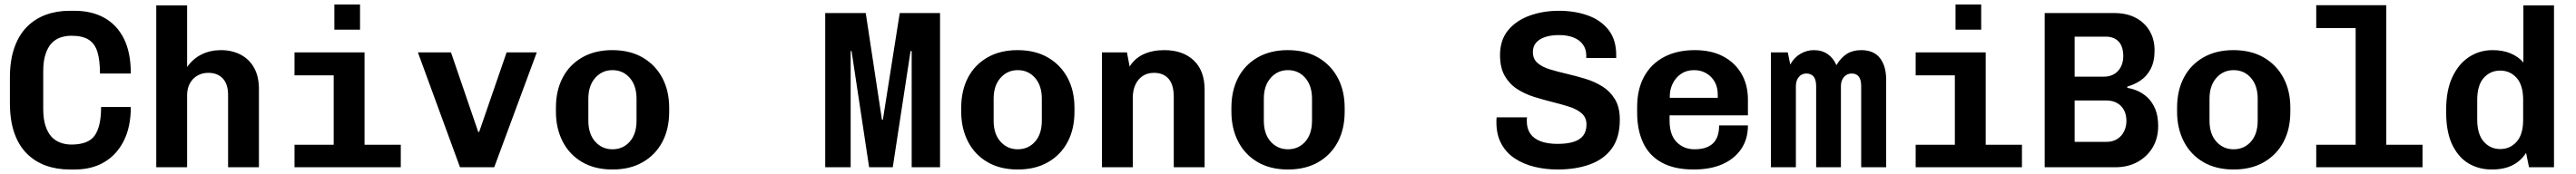

<svg xmlns="http://www.w3.org/2000/svg" viewBox="-20 -744 11440 774"><path d="M290 10Q232 10 183.5 -7.5Q135 -25 99 -61Q63 -97 43.5 -153Q24 -209 24 -287V-399Q24 -476 44 -532.5Q64 -589 100 -625Q136 -661 184 -678.5Q232 -696 289 -696H311Q387 -696 443 -665Q499 -634 530 -572.5Q561 -511 561 -417H424Q424 -475 413 -512Q402 -549 374.5 -567Q347 -585 297 -585Q271 -585 248 -577Q225 -569 208.5 -551Q192 -533 182 -502.5Q172 -472 172 -427V-260Q172 -215 182 -184.5Q192 -154 208.5 -136Q225 -118 248 -109.5Q271 -101 297 -101Q372 -101 400.5 -141Q429 -181 429 -268H561Q561 -180 530 -118Q499 -56 443.5 -23Q388 10 312 10Z M674 0V-720H811V-446Q837 -483 875.5 -502Q914 -521 961 -521Q1010 -521 1048.5 -501Q1087 -481 1108.5 -442.5Q1130 -404 1130 -348V0H993V-321Q993 -370 969.5 -395Q946 -420 905 -420Q878 -420 856.5 -407.5Q835 -395 823 -372.5Q811 -350 811 -321V0Z M1462 0V-409H1288V-511H1599V0ZM1288 0V-100H1760V0ZM1465 -612V-724H1579V-612Z M2023 0 1836 -511H1983L2104 -157H2108L2230 -511H2364L2175 0Z M2700 10Q2622 10 2565.5 -23Q2509 -56 2479 -114.5Q2449 -173 2449 -247V-265Q2449 -341 2479 -398.5Q2509 -456 2565.5 -488.5Q2622 -521 2699 -521Q2778 -521 2834.5 -488Q2891 -455 2921.5 -397.5Q2952 -340 2952 -265V-247Q2952 -170 2921.5 -112.5Q2891 -55 2834.5 -22.5Q2778 10 2700 10ZM2700 -80Q2747 -80 2777 -114Q2807 -148 2807 -207V-305Q2807 -363 2777 -397.5Q2747 -432 2700 -432Q2654 -432 2623.5 -397.5Q2593 -363 2593 -305V-207Q2593 -148 2623.5 -114Q2654 -80 2700 -80Z M3645 0V-686H3825L3897 -211H3901L3976 -686H4155V0H4029V-517H4024L3945 0H3840L3762 -517H3758V0Z M4500 10Q4422 10 4365.5 -23Q4309 -56 4279 -114.5Q4249 -173 4249 -247V-265Q4249 -341 4279 -398.5Q4309 -456 4365.5 -488.5Q4422 -521 4499 -521Q4578 -521 4634.5 -488Q4691 -455 4721.5 -397.5Q4752 -340 4752 -265V-247Q4752 -170 4721.5 -112.5Q4691 -55 4634.5 -22.5Q4578 10 4500 10ZM4500 -80Q4547 -80 4577 -114Q4607 -148 4607 -207V-305Q4607 -363 4577 -397.5Q4547 -432 4500 -432Q4454 -432 4423.5 -397.5Q4393 -363 4393 -305V-207Q4393 -148 4423.5 -114Q4454 -80 4500 -80Z M4874 0V-511H4985L4997 -448Q5020 -485 5059.5 -503Q5099 -521 5151 -521Q5233 -521 5281.5 -475.5Q5330 -430 5330 -345V0H5193V-313Q5193 -367 5170 -393.5Q5147 -420 5105 -420Q5076 -420 5055 -406Q5034 -392 5022.5 -367Q5011 -342 5011 -309V0Z M5700 10Q5622 10 5565.5 -23Q5509 -56 5479 -114.5Q5449 -173 5449 -247V-265Q5449 -341 5479 -398.5Q5509 -456 5565.5 -488.5Q5622 -521 5699 -521Q5778 -521 5834.5 -488Q5891 -455 5921.5 -397.5Q5952 -340 5952 -265V-247Q5952 -170 5921.5 -112.5Q5891 -55 5834.5 -22.5Q5778 10 5700 10ZM5700 -80Q5747 -80 5777 -114Q5807 -148 5807 -207V-305Q5807 -363 5777 -397.5Q5747 -432 5700 -432Q5654 -432 5623.5 -397.5Q5593 -363 5593 -305V-207Q5593 -148 5623.5 -114Q5654 -80 5700 -80Z M6898 10Q6844 10 6795 -2Q6746 -14 6708 -39Q6670 -64 6648 -104Q6626 -144 6626 -200Q6626 -206 6626 -211.5Q6626 -217 6627 -222H6762Q6761 -217 6761 -213Q6761 -209 6761 -204Q6761 -172 6776.5 -149.5Q6792 -127 6822.5 -115.5Q6853 -104 6897 -104Q6940 -104 6968.5 -113Q6997 -122 7011.5 -141Q7026 -160 7026 -190Q7026 -221 7005 -239.5Q6984 -258 6950 -269Q6916 -280 6875.5 -290Q6835 -300 6793.5 -313Q6752 -326 6718 -348Q6684 -370 6663 -406.5Q6642 -443 6642 -499Q6642 -566 6678 -609.5Q6714 -653 6773.5 -674.5Q6833 -696 6904 -696Q6974 -696 7031.5 -675.5Q7089 -655 7123.5 -611.5Q7158 -568 7158 -499V-486H7025V-498Q7025 -525 7010.5 -545.5Q6996 -566 6969 -577Q6942 -588 6904 -588Q6869 -588 6843 -579.5Q6817 -571 6802.5 -554.5Q6788 -538 6788 -512Q6788 -482 6808.5 -464Q6829 -446 6863.5 -435.5Q6898 -425 6939 -415.5Q6980 -406 7021 -393.5Q7062 -381 7096.5 -359.5Q7131 -338 7152.5 -302.5Q7174 -267 7174 -212Q7174 -132 7138.5 -83.5Q7103 -35 7040.5 -12.5Q6978 10 6898 10Z M7502 10Q7416 10 7360 -21Q7304 -52 7277.5 -109Q7251 -166 7251 -243V-268Q7251 -347 7282 -403.5Q7313 -460 7370.5 -490.5Q7428 -521 7507 -521Q7580 -521 7632.5 -493.5Q7685 -466 7714 -416.5Q7743 -367 7743 -301V-231H7395V-207Q7395 -144 7426.5 -112Q7458 -80 7506 -80Q7560 -80 7587.5 -106Q7615 -132 7615 -186H7743Q7743 -125 7713 -81Q7683 -37 7629.5 -13.5Q7576 10 7502 10ZM7396 -309H7609V-323Q7609 -355 7596 -379Q7583 -403 7559 -417.5Q7535 -432 7504 -432Q7470 -432 7446 -415.5Q7422 -399 7409 -372.5Q7396 -346 7396 -317Z M7845 0V-511H7920L7931 -457Q7948 -488 7976 -504.5Q8004 -521 8036 -521Q8072 -521 8097.5 -503Q8123 -485 8136 -454Q8156 -488 8182.5 -504.5Q8209 -521 8246 -521Q8302 -521 8329.5 -485.5Q8357 -450 8357 -389V0H8246V-361Q8246 -417 8204 -417Q8183 -417 8169.5 -401.5Q8156 -386 8156 -361V0H8046V-361Q8046 -417 8002 -417Q7982 -417 7969 -401.5Q7956 -386 7956 -361V0Z M8662 0V-409H8488V-511H8799V0ZM8488 0V-100H8960V0ZM8665 -612V-724H8779V-612Z M9061 0V-686H9369Q9425 -686 9465 -665Q9505 -644 9527 -606.5Q9549 -569 9549 -520Q9549 -470 9531.5 -437Q9514 -404 9486 -385.5Q9458 -367 9428 -359V-353Q9450 -350 9474 -339.5Q9498 -329 9518.5 -309.5Q9539 -290 9552 -259Q9565 -228 9565 -183Q9565 -130 9541 -89Q9517 -48 9474 -24Q9431 0 9375 0ZM9194 -113H9336Q9363 -113 9383 -125.5Q9403 -138 9413.5 -159.5Q9424 -181 9424 -206Q9424 -235 9412.5 -255.5Q9401 -276 9381 -286.5Q9361 -297 9336 -297H9194ZM9194 -403H9325Q9350 -403 9369.5 -414.5Q9389 -426 9399.5 -447Q9410 -468 9410 -494Q9410 -537 9389.5 -559Q9369 -581 9332 -581H9194Z M9900 10Q9822 10 9765.5 -23Q9709 -56 9679 -114.5Q9649 -173 9649 -247V-265Q9649 -341 9679 -398.5Q9709 -456 9765.5 -488.5Q9822 -521 9899 -521Q9978 -521 10034.5 -488Q10091 -455 10121.5 -397.5Q10152 -340 10152 -265V-247Q10152 -170 10121.5 -112.5Q10091 -55 10034.5 -22.5Q9978 10 9900 10ZM9900 -80Q9947 -80 9977 -114Q10007 -148 10007 -207V-305Q10007 -363 9977 -397.5Q9947 -432 9900 -432Q9854 -432 9823.5 -397.5Q9793 -363 9793 -305V-207Q9793 -148 9823.5 -114Q9854 -80 9900 -80Z M10442 0V-619H10267V-721H10578V0ZM10267 0V-100H10739V0Z M11046 10Q10990 10 10944.5 -16.5Q10899 -43 10871.5 -99.5Q10844 -156 10844 -245V-256Q10844 -343 10872 -402Q10900 -461 10946.5 -491Q10993 -521 11050 -521Q11097 -521 11131.5 -506Q11166 -491 11187 -466V-720H11323V0H11212L11199 -64Q11177 -29 11139.5 -9.5Q11102 10 11046 10ZM11084 -81Q11128 -81 11157 -113.5Q11186 -146 11186 -211V-300Q11186 -365 11157 -397.5Q11128 -430 11084 -430Q11040 -430 11011 -397.5Q10982 -365 10982 -300V-212Q10982 -147 11011 -114Q11040 -81 11084 -81Z"/></svg>

Font: Chivo Mono SemiBold
Style: Regular
Weight: 600
Monospace: yes
Designer: Hector Gatti
Foundry: Omnibus-Type
Version: Version 1.008